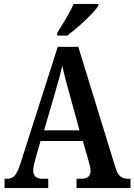

<svg xmlns="http://www.w3.org/2000/svg" viewBox="-20 -951 680 971"><path d="M269 -784V-771H320C374 -811 455 -886 477 -921V-931H352C334 -886 296 -828 269 -784ZM3 0H224V-47H194C162 -47 148 -63 148 -89C148 -106 155 -131 159 -147L185 -238H399L428 -137C433 -121 438 -100 438 -86C438 -60 421 -47 394 -47H367V0H640V-47H629C596 -47 577 -60 564 -103L376 -714H272L83 -123C63 -60 46 -47 15 -47H3ZM203 -292 259 -484C273 -531 286 -578 295 -619C303 -578 317 -529 331 -477L382 -292Z"/></svg>

Font: Noto Serif Bengali Condensed SemiBold
Style: Regular
Weight: 600
Width: 3
Designer: Juan Bruce, Universal Thirst, Indian Type Foundry and the Monotype Design Team.
Foundry: Monotype Imaging Inc.
Version: Version 2.003